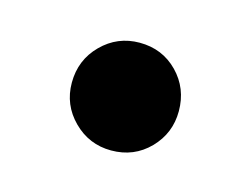

<svg xmlns="http://www.w3.org/2000/svg" viewBox="-40 -492 330 260"><g transform="rotate(15 125.0 -362.5)"><path d="M130 -287Q99 -287 77 -309Q55 -331 55 -362Q55 -394 77 -416Q99 -438 130 -438Q162 -438 183.5 -416Q205 -394 205 -362Q205 -331 183.5 -309Q162 -287 130 -287Z"/></g></svg>

Font: Stick No Bills ExtraLight ExtraBold
Style: Regular
Weight: 800
Version: Version 2.000